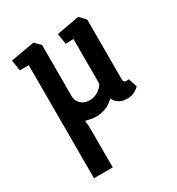

<svg xmlns="http://www.w3.org/2000/svg" viewBox="-181 -605 916 993"><g transform="rotate(-30 277.0 -108.0)"><path d="M89 274V-401H36L26 -465L168 -490L201 -457V-150Q202 -132 209 -120Q216 -108 226.5 -100Q237 -92 249 -89Q261 -86 273 -86Q300 -86 324 -101.5Q348 -117 357 -137V-403L310 -401L300 -465L435 -490L469 -454V-100Q469 -87 474 -82.5Q479 -78 486 -78Q491 -78 494.5 -78.5Q498 -79 500 -80L518 -27Q512 -20 492.5 -8Q473 4 444 4Q419 4 398.5 -7Q378 -18 368 -42Q346 -18 317.5 -7Q289 4 260 4Q244 4 228 1Q212 -2 197 -6Q199 6 200 19.5Q201 33 201 44V274Z"/></g></svg>

Font: Kreon SemiBold
Style: Regular
Weight: 600
Designer: Julia Petretta
Foundry: Julia Petretta and Eli Heuer
Version: Version 2.002